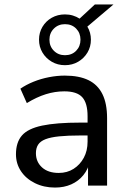

<svg xmlns="http://www.w3.org/2000/svg" viewBox="-20 -837 573 866"><path d="M228 9Q178 9 137.5 -11Q97 -31 74.5 -65Q52 -99 52 -141Q52 -195 79 -226Q106 -257 170 -270.5Q234 -284 342 -284H389V-226H344Q286 -226 247 -222Q208 -218 185 -209Q162 -200 152 -184.5Q142 -169 142 -146Q142 -107 169.5 -82Q197 -57 245 -57Q283 -57 312 -75.5Q341 -94 358 -125.5Q375 -157 375 -198V-313Q375 -372 351 -398.5Q327 -425 270 -425Q228 -425 186.5 -412Q145 -399 101 -372L72 -437Q98 -455 131.5 -468.5Q165 -482 201.5 -489Q238 -496 272 -496Q337 -496 379 -475.5Q421 -455 442 -412.5Q463 -370 463 -304V0H377V-111H386Q378 -74 356 -47Q334 -20 301.5 -5.5Q269 9 228 9ZM273 -543Q240 -543 213.5 -558.5Q187 -574 171.5 -600Q156 -626 156 -658Q156 -690 171.5 -716Q187 -742 213.5 -757Q240 -772 273 -772Q292 -772 308.5 -767Q325 -762 339 -753L408 -817H492L374 -717Q382 -704 386 -689Q390 -674 390 -658Q390 -626 374.5 -600Q359 -574 332.5 -558.5Q306 -543 273 -543ZM273 -588Q304 -588 323.5 -608Q343 -628 343 -658Q343 -688 323.5 -708Q304 -728 273 -728Q243 -728 223 -708Q203 -688 203 -658Q203 -628 223 -608Q243 -588 273 -588Z"/></svg>

Font: Nunito Sans 12pt ExtraLight 12pt Medium
Style: Regular
Weight: 500
Version: Version 3.101;gftools[0.9.27]